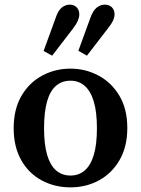

<svg xmlns="http://www.w3.org/2000/svg" viewBox="-20 -794 608 828"><path d="M284 14Q216 14 160 -16Q104 -46 71.5 -103.5Q39 -161 39 -241Q39 -323 72.5 -380.5Q106 -438 162 -468Q218 -498 284 -498Q349 -498 405 -468Q461 -438 495 -381Q529 -324 529 -242Q529 -161 495.5 -103.5Q462 -46 406.5 -16Q351 14 284 14ZM284 -37Q320 -37 345.5 -59Q371 -81 384.5 -126Q398 -171 398 -241Q398 -311 384.5 -356Q371 -401 345.5 -423.5Q320 -446 284 -446Q247 -446 221.5 -424Q196 -402 183 -356.5Q170 -311 170 -241Q170 -172 183 -127Q196 -82 221.5 -59.5Q247 -37 284 -37ZM168 -574 219 -714Q230 -748 246 -761Q262 -774 281 -774Q299 -774 310.5 -762.5Q322 -751 322 -732Q322 -720 316 -705.5Q310 -691 295 -671L205 -554ZM318 -575 369 -715Q381 -749 397.5 -761.5Q414 -774 431 -774Q451 -774 462.5 -762.5Q474 -751 474 -732Q474 -720 467.5 -705.5Q461 -691 445 -671L355 -554Z"/></svg>

Font: Source Serif 4 18pt SemiBold
Style: Regular
Weight: 600
Designer: Frank Grießhammer
Foundry: Adobe Systems Incorporated
Version: Version 4.004;hotconv 1.0.116;makeotfexe 2.5.65601